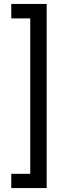

<svg xmlns="http://www.w3.org/2000/svg" viewBox="-20 -835 304 971"><path d="M216 116H37V44H133V-742H37V-815H216Z"/></svg>

Font: Fira Sans Compressed
Style: Regular
Weight: 400
Width: 1
Designer: bBox Type GmbH & Carrois Corporate GbR & Edenspiekermann AG
Foundry: bBox Type GmbH & Carrois Corporate GbR & Edenspiekermann AG
Version: Version 4.301